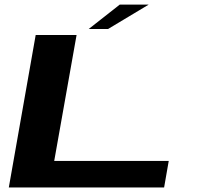

<svg xmlns="http://www.w3.org/2000/svg" viewBox="-20 -830 882 850"><path d="M19 0 138 -675H319L220 -117.5H727L706.5 0ZM372.5 -701.5 510 -809.5H638L458 -701.5Z"/></svg>

Font: Anybody UltraExpanded SemiBold
Style: Italic
Weight: 600
Width: 9
Italic angle: -10°
Designer: Tyler Finck
Foundry: Etcetera Type Company
Version: Version 1.010; ttfautohint (v1.8.3) -l 8 -r 50 -G 200 -x 14 